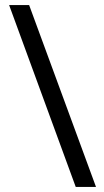

<svg xmlns="http://www.w3.org/2000/svg" viewBox="-20 -736 411 758"><path d="M95 -716 359 2H279L16 -716Z"/></svg>

Font: Noto Sans Hebrew Condensed
Style: Regular
Weight: 400
Width: 3
Designer: Monotype Design Team
Foundry: Monotype Imaging Inc.
Version: Version 2.004; ttfautohint (v1.8.4.7-5d5b)